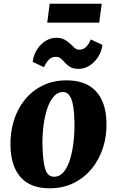

<svg xmlns="http://www.w3.org/2000/svg" viewBox="-20 -1003 631 1037"><path d="M339.5 -569Q442 -569 496.8 -511.8Q551.5 -454.5 555 -345Q557.5 -271.5 536.8 -206.5Q516 -141.5 475.5 -92Q435 -42.5 377.5 -14.2Q320 14 248.5 14Q145.5 14 92.8 -44.2Q40 -102.5 36.5 -212Q34.5 -286 54.5 -350.8Q74.5 -415.5 114.2 -464.5Q154 -513.5 211 -541.2Q268 -569 339.5 -569ZM321.5 -506Q289.5 -506 267.2 -478.2Q245 -450.5 231.8 -405.8Q218.5 -361 213.2 -309.5Q208 -258 209.5 -210Q212.5 -123.5 225.8 -86Q239 -48.5 271.5 -48.5Q304 -48.5 325.8 -76.2Q347.5 -104 360.2 -148.8Q373 -193.5 378.2 -245.8Q383.5 -298 382 -347Q380 -433.5 364.5 -469.8Q349 -506 321.5 -506ZM156.5 -669Q161.5 -707.5 180.8 -736.8Q200 -766 227.2 -782.5Q254.5 -799 283 -799Q310 -799 328 -789.2Q346 -779.5 359 -766.8Q372 -754 383.2 -744.2Q394.5 -734.5 408 -734.5Q430 -734.5 445 -749.5Q460 -764.5 470.5 -790L533.5 -760.5Q528 -722.5 508.5 -693.2Q489 -664 461.8 -647.5Q434.5 -631 405.5 -631Q376.5 -631 359.8 -640.8Q343 -650.5 331.8 -663.5Q320.5 -676.5 309.2 -686.2Q298 -696 280.5 -696Q259 -696 244 -680.8Q229 -665.5 217.5 -640ZM248.5 -983H529.5L516 -880.5H235Z"/></svg>

Font: Merriweather Black
Style: Italic
Weight: 900
Italic angle: -7.8°
Designer: Eben Sorkin
Foundry: Eben Sorkin
Version: Version 2.200;gftools[0.9.31]